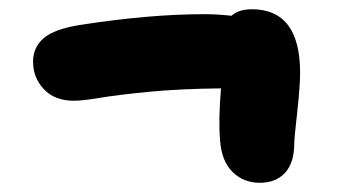

<svg xmlns="http://www.w3.org/2000/svg" viewBox="-20 -585 740 417"><path d="M140.1 -366.2Q99.1 -366.2 75.4 -391.1Q51.8 -416 51.8 -451.2Q51.8 -482.4 75 -502.2Q98.1 -522 153.8 -530.8Q303.7 -554.2 423.8 -554.2Q451.2 -554.2 482.9 -550.8Q498.5 -564.9 526.9 -564.9Q631.8 -564.9 631.8 -426.8Q631.8 -398.4 625.5 -341.1Q619.1 -283.7 619.1 -273.9Q619.1 -231.4 599.1 -209.7Q579.1 -188 543.9 -188Q509.3 -188 485.4 -211.2Q461.4 -234.4 458 -279.8Q454.1 -325.7 460 -393.1Q369.6 -392.1 302.2 -385.5Q234.9 -378.9 197.3 -372.6Q159.7 -366.2 140.1 -366.2Z"/></svg>

Font: Shantell Sans Irregular Bouncy
Style: Regular
Weight: 800
Designer: Stephen Nixon, Anya Danilova, Shantell Martin
Foundry: Arrow Type
Version: Version 1.006;[9816181b4]